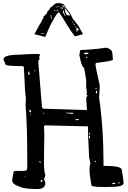

<svg xmlns="http://www.w3.org/2000/svg" viewBox="-20 -1219 842 1263"><path d="M676.8 -905.3Q719.7 -897.5 719.7 -862.3L722.7 -826.2Q722.7 -818.4 611.3 -804.7L608.4 -798.8V-793.9Q608.4 -778.3 635.7 -659.2V-636.7L631.8 -577.1Q661.1 -377.9 661.1 -127.9H665Q781.2 -127.9 781.2 -101.6Q793 -33.2 793 -14.6Q793 10.7 704.1 10.7H678.7L671.9 12.7L665 10.7H649.4Q581.1 10.7 581.1 -1Q569.3 -66.4 569.3 -96.7V-117.2L574.2 -146.5V-149.4Q565.4 -181.6 565.4 -194.3V-204.1Q558.6 -324.2 558.6 -387.7H556.6L276.4 -394.5L269.5 -388.7L271.5 -333L269.5 -180.7V-134.8Q269.5 -99.6 278.3 -64.5L269.5 -39.1Q278.3 -23.4 278.3 -14.6Q278.3 24.4 225.6 24.4Q134.8 24.4 109.4 8.8Q59.6 -6.8 59.6 -33.2L70.3 -91.8Q76.2 -94.7 88.9 -94.7H125Q157.2 -94.7 157.2 -103.5L159.2 -117.2V-182.6Q159.2 -396.5 148.4 -520.5L150.4 -579.1Q145.5 -579.1 136.7 -780.3L126 -784.2H125Q15.6 -784.2 15.6 -795.9L2.9 -828.1Q2.9 -859.4 111.3 -859.4Q172.9 -864.3 227.5 -864.3L244.1 -860.4V-859.4L237.3 -841.8L241.2 -832Q232.4 -821.3 232.4 -814.5V-805.7L254.9 -527.3Q254.9 -503.9 266.6 -503.9L549.8 -495.1L551.8 -500L546.9 -570.3Q546.9 -577.1 555.7 -590.8L548.8 -597.7V-600.6L551.8 -606.4V-609.4L546.9 -647.5V-691.4Q536.1 -766.6 531.2 -775.4Q517.6 -775.4 502 -857.4Q506.8 -889.6 508.8 -889.6Q613.3 -894.5 676.8 -905.3ZM533.2 -869.1V-867.2Q535.2 -862.3 543 -862.3H548.8Q560.5 -862.3 562.5 -867.2Q560.5 -873 551.8 -873H536.1ZM546.9 -841.8V-839.8L549.8 -836.9L555.7 -839.8L553.7 -845.7H549.8ZM34.2 -832 32.2 -830.1V-828.1H37.1ZM205.1 -757.8V-754.9L208 -751H211.9V-754.9L208 -757.8ZM167 -748 166 -732.4 167 -725.6H172.9L173.8 -737.3V-739.3L172.9 -748ZM608.4 -638.7V-634.8L611.3 -631.8L615.2 -634.8V-638.7L611.3 -641.6ZM610.4 -609.4 611.3 -604.5H615.2L618.2 -607.4V-620.1L615.2 -623Q610.4 -622.1 610.4 -609.4ZM172.9 -497.1V-491.2Q172.9 -482.4 179.7 -479.5H180.7L184.6 -483.4Q184.6 -492.2 175.8 -497.1ZM262.7 -477.5V-474.6L266.6 -470.7H269.5V-472.7L264.6 -477.5ZM415 -477.5V-474.6L451.2 -470.7H460L462.9 -474.6L460 -477.5ZM175.8 -465.8V-463.9H179.7L182.6 -467.8V-469.7H179.7ZM474.6 -429.7 476.6 -428.7H495.1L501 -433.6L499 -435.5H488.3Q475.6 -435.5 474.6 -429.7ZM565.4 -342.8V-339.8L570.3 -334H572.3V-342.8L569.3 -346.7ZM565.4 -324.2V-308.6H569.3L572.3 -312.5V-324.2L569.3 -327.1ZM603.5 -163.1V-155.3L606.4 -151.4L610.4 -155.3V-158.2L604.5 -163.1ZM239.3 -160.2V-158.2Q240.2 -148.4 244.1 -148.4H248L244.1 -160.2ZM141.6 -57.6V-53.7H146.5V-57.6ZM246.1 -28.3V-26.4L251 -21.5H252.9L259.8 -28.3V-32.2L255.9 -35.2H252.9ZM758.8 -16.6V-12.7H767.6V-16.6L763.7 -19.5H761.7ZM717.8 -11.7 720.7 -7.8H727.5Q736.3 -7.8 738.3 -12.7L734.4 -16.6H722.7ZM206.1 -994.1 244.1 -1063.5Q249 -1065.4 256.8 -1086.9L266.6 -1102.5V-1103.5Q263.7 -1105.5 263.7 -1107.4Q272.5 -1115.2 288.1 -1130.9Q293 -1147.5 296.9 -1149.4Q302.7 -1149.4 309.6 -1167Q328.1 -1180.7 342.8 -1194.3Q355.5 -1200.2 377.9 -1198.2L388.7 -1193.4Q403.3 -1192.4 403.3 -1186.5H402.3V-1183.6Q402.3 -1180.7 404.3 -1180.7Q405.3 -1180.7 443.4 -1127L459 -1095.7Q495.1 -1052.7 499 -1043L526.4 -994.1L472.7 -979.5Q447.3 -1011.7 424.3 -1049.8Q401.4 -1087.9 387.7 -1109.4Q374 -1130.9 369.1 -1137.7Q360.4 -1143.6 328.1 -1084Q314.5 -1065.4 277.3 -975.6ZM405.3 -1165Q405.3 -1160.2 411.1 -1133.8Q419.9 -1115.2 439.5 -1117.2H440.4L439.5 -1122.1Q409.2 -1165 407.2 -1165ZM484.4 -1035.2Q478.5 -1010.7 486.3 -1010.7Q490.2 -1012.7 490.2 -1016.6L487.3 -1017.6V-1018.6L489.3 -1019.5L502 -1026.4L501 -1027.3Q495.1 -1027.3 494.1 -1028.3Q489.3 -1036.1 485.4 -1037.1H484.4ZM411.1 -1113.3V-1114.3Q411.1 -1116.2 408.2 -1118.2L396.5 -1153.3H395.5Q387.7 -1140.6 408.2 -1113.3ZM316.4 -1094.7Q321.3 -1094.7 316.4 -1121.1V-1122.1Q310.5 -1122.1 315.4 -1095.7V-1094.7ZM405.3 -1167Q405.3 -1170.9 403.3 -1170.9Q400.4 -1185.5 388.7 -1185.5V-1184.6L402.3 -1167ZM377.9 -1164.1Q390.6 -1162.1 392.6 -1161.1H393.6V-1162.1Q393.6 -1165 386.7 -1171.9Q379.9 -1171.9 377.9 -1165ZM347.7 -1170.9Q354.5 -1170.9 375 -1174.8L374 -1175.8Q352.5 -1177.7 345.7 -1170.9ZM248 -1000Q248 -998 253.9 -998H260.7Q267.6 -998 277.3 -1000V-1001H257.8Q248 -1001 248 -1000ZM351.6 -1145.5Q358.4 -1150.4 365.2 -1150.4L359.4 -1155.3H358.4Q350.6 -1149.4 350.6 -1145.5ZM463.9 -1061.5Q463.9 -1056.6 469.7 -1054.7H471.7V-1056.6Q471.7 -1060.5 465.8 -1063.5H463.9ZM474.6 -1045.9Q478.5 -1036.1 481.4 -1036.1L482.4 -1037.1V-1038.1Q480.5 -1046.9 476.6 -1046.9H474.6ZM335.9 -1145.5Q343.8 -1149.4 346.7 -1153.3L345.7 -1154.3H344.7Q335 -1150.4 335 -1147.5V-1145.5ZM455.1 -1078.1Q457 -1068.4 462.9 -1068.4V-1069.3Q460.9 -1074.2 456.1 -1078.1ZM341.8 -1177.7 344.7 -1178.7V-1180.7H342.8L340.8 -1177.7ZM263.7 -1063.5Q265.6 -1063.5 266.6 -1068.4Q263.7 -1068.4 263.7 -1063.5ZM453.1 -1082H454.1V-1084L452.1 -1085H450.2ZM253.9 -1023.4Q260.7 -1027.3 252 -1024.4L252.9 -1023.4ZM484.4 -1046.9V-1047.9H482.4V-1046.9Z"/></svg>

Font: Love Ya Like A Sister
Style: Regular
Weight: 400
Designer: Kimberly Geswein
Foundry: Kimberly Geswein
Version: Version 1.002 2007